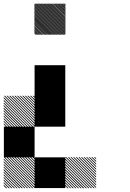

<svg xmlns="http://www.w3.org/2000/svg" viewBox="-21 -854 708 1042"><path d="M500.8 10.8 489.2 -0.8H495L500.8 5ZM500.8 25 475 -0.8H480.8L500.8 19.2ZM500.8 39.2 460.8 -0.8H466.7L500.8 33.3ZM500.8 53.3 446.7 -0.8H452.5L500.8 47.5ZM500.8 67.5 432.5 -0.8H438.3L500.8 61.7ZM500.8 81.7 418.3 -0.8H424.2L500.8 75.8ZM500.8 95.8 404.2 -0.8H410L500.8 90ZM500.8 110 390 -0.8H395.8L500.8 104.2ZM500.8 124.2 375.8 -0.8H381.7L500.8 118.3ZM500.8 138.3 361.7 -0.8H367.5L500.8 132.5ZM500.8 152.5 347.5 -0.8H353.3L500.8 146.7ZM500.8 166.7 333.3 -0.8H339.2L500.8 160.8ZM487.5 167.5 332.5 12.5V6.7L493.3 167.5ZM473.3 167.5 332.5 26.7V20.8L479.2 167.5ZM459.2 167.5 332.5 40.8V35L465 167.5ZM445 167.5 332.5 55V49.2L450.8 167.5ZM430 167.5 332.5 70V63.3L436.7 167.5ZM416.7 167.5 332.5 83.3V77.5L422.5 167.5ZM402.5 167.5 332.5 97.5V91.7L408.3 167.5ZM388.3 167.5 332.5 111.7V105.8L394.2 167.5ZM374.2 167.5 332.5 125.8V120L380 167.5ZM360 167.5 332.5 140V134.2L365.8 167.5ZM345.8 167.5 332.5 154.2V148.3L351.7 167.5ZM167.5 10.8 155.8 -0.8H161.7L167.5 5ZM167.5 25 141.7 -0.8H147.5L167.5 19.2ZM167.5 39.2 127.5 -0.8H133.3L167.5 33.3ZM167.5 53.3 113.3 -0.8H119.2L167.5 47.5ZM167.5 67.5 99.2 -0.8H105L167.5 61.7ZM167.5 81.7 85 -0.8H90.8L167.5 75.8ZM167.5 95.8 70.8 -0.8H76.7L167.5 90ZM167.5 110 56.7 -0.8H62.5L167.5 104.2ZM167.5 124.2 42.5 -0.8H48.3L167.5 118.3ZM167.5 138.3 28.3 -0.8H34.2L167.5 132.5ZM167.5 152.5 14.2 -0.8H20L167.5 146.7ZM167.5 166.7 0 -0.8H5.8L167.5 160.8ZM154.2 167.5 -0.8 12.5V6.7L160 167.5ZM140 167.5 -0.8 26.7V20.8L145.8 167.5ZM125.8 167.5 -0.8 40.8V35L131.7 167.5ZM111.7 167.5 -0.8 55V49.2L117.5 167.5ZM96.7 167.5 -0.8 70V63.3L103.3 167.5ZM83.3 167.5 -0.8 83.3V77.5L89.2 167.5ZM69.2 167.5 -0.8 97.5V91.7L75 167.5ZM55 167.5 -0.8 111.7V105.8L60.8 167.5ZM40.8 167.5 -0.8 125.8V120L46.7 167.5ZM26.7 167.5 -0.8 140V134.2L32.5 167.5ZM12.5 167.5 -0.8 154.2V148.3L18.3 167.5ZM167.5 -322.5 155.8 -334.2H161.7L167.5 -328.3ZM167.5 -308.3 141.7 -334.2H147.5L167.5 -314.2ZM167.5 -294.2 127.5 -334.2H133.3L167.5 -300ZM167.5 -280 113.3 -334.2H119.2L167.5 -285.8ZM167.5 -265.8 99.2 -334.2H105L167.5 -271.7ZM167.5 -251.7 85 -334.2H90.8L167.5 -257.5ZM167.5 -237.5 70.8 -334.2H76.7L167.5 -243.3ZM167.5 -223.3 56.7 -334.2H62.5L167.5 -229.2ZM167.5 -209.2 42.5 -334.2H48.3L167.5 -215ZM167.5 -195 28.3 -334.2H34.2L167.5 -200.8ZM167.5 -180.8 14.2 -334.2H20L167.5 -186.7ZM167.5 -166.7 0 -334.2H5.8L167.5 -172.5ZM154.2 -165.8 -0.8 -320.8V-326.7L160 -165.8ZM140 -165.8 -0.8 -306.7V-312.5L145.8 -165.8ZM125.8 -165.8 -0.8 -292.5V-298.3L131.7 -165.8ZM111.7 -165.8 -0.8 -278.3V-284.2L117.5 -165.8ZM96.7 -165.8 -0.8 -263.3V-270L103.3 -165.8ZM83.3 -165.8 -0.8 -250V-255.8L89.2 -165.8ZM69.2 -165.8 -0.8 -235.8V-241.7L75 -165.8ZM55 -165.8 -0.8 -221.7V-227.5L60.8 -165.8ZM40.8 -165.8 -0.8 -207.5V-213.3L46.7 -165.8ZM26.7 -165.8 -0.8 -193.3V-199.2L32.5 -165.8ZM12.5 -165.8 -0.8 -179.2V-185L18.3 -165.8ZM334.2 -826.7 326.7 -834.2H332.5L334.2 -832.5ZM334.2 -819.2 319.2 -834.2H325L334.2 -825ZM334.2 -811.7 311.7 -834.2H317.5L334.2 -817.5ZM334.2 -804.2 304.2 -834.2H310L334.2 -810ZM334.2 -796.7 296.7 -834.2H302.5L334.2 -802.5ZM334.2 -789.2 289.2 -834.2H295L334.2 -795ZM334.2 -781.7 281.7 -834.2H287.5L334.2 -787.5ZM334.2 -774.2 274.2 -834.2H280L334.2 -780ZM334.2 -766.7 266.7 -834.2H272.5L334.2 -772.5ZM334.2 -759.2 259.2 -834.2H264.2L334.2 -764.2ZM334.2 -751.7 251.7 -834.2H257.5L334.2 -757.5ZM334.2 -744.2 244.2 -834.2H250L334.2 -750ZM334.2 -736.7 236.7 -834.2H242.5L334.2 -742.5ZM334.2 -729.2 229.2 -834.2H235L334.2 -735ZM334.2 -721.7 221.7 -834.2H227.5L334.2 -727.5ZM334.2 -714.2 214.2 -834.2H220L334.2 -720ZM334.2 -706.7 206.7 -834.2H212.5L334.2 -712.5ZM334.2 -699.2 199.2 -834.2H205L334.2 -705ZM334.2 -691.7 191.7 -834.2H197.5L334.2 -697.5ZM334.2 -684.2 184.2 -834.2H190L334.2 -690ZM334.2 -676.7 176.7 -834.2H182.5L334.2 -682.5ZM334.2 -669.2 169.2 -834.2H175L334.2 -675ZM330 -665.8 165.8 -830 167.5 -834.2 334.2 -667.5ZM322.5 -665.8 165.8 -822.5V-828.3L328.3 -665.8ZM315 -665.8 165.8 -815V-820.8L320.8 -665.8ZM307.5 -665.8 165.8 -807.5V-813.3L313.3 -665.8ZM300 -665.8 165.8 -800V-805.8L305.8 -665.8ZM292.5 -665.8 165.8 -792.5V-798.3L298.3 -665.8ZM285 -665.8 165.8 -785V-790.8L290.8 -665.8ZM277.5 -665.8 165.8 -777.5V-783.3L283.3 -665.8ZM270 -665.8 165.8 -770V-775.8L275.8 -665.8ZM262.5 -665.8 165.8 -762.5V-768.3L268.3 -665.8ZM254.2 -665.8 165.8 -754.2V-760.8L260.8 -665.8ZM247.5 -665.8 165.8 -747.5V-753.3L253.3 -665.8ZM240 -665.8 165.8 -740V-745.8L245.8 -665.8ZM232.5 -665.8 165.8 -732.5V-738.3L238.3 -665.8ZM225 -665.8 165.8 -725V-730.8L230.8 -665.8ZM217.5 -665.8 165.8 -717.5V-723.3L223.3 -665.8ZM210 -665.8 165.8 -710V-715L215 -665.8ZM202.5 -665.8 165.8 -702.5V-708.3L208.3 -665.8ZM195 -665.8 165.8 -695V-700.8L200.8 -665.8ZM187.5 -665.8 165.8 -687.5V-693.3L193.3 -665.8ZM180 -665.8 165.8 -680V-685.8L185.8 -665.8ZM172.5 -665.8 165.8 -672.5V-678.3L178.3 -665.8ZM166.7 0H333.3V166.7H166.7ZM0 -166.7H166.7V0H0ZM166.7 -333.3H333.3V-166.7H166.7ZM166.7 -500H333.3V-166.7H166.7Z"/></svg>

Font: 0xA000-Pixelated
Style: Pixelated
Weight: 400
Version: Version 0.1